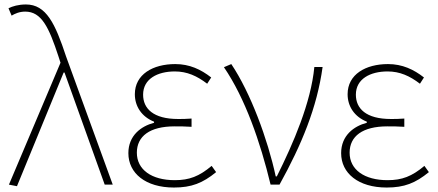

<svg xmlns="http://www.w3.org/2000/svg" viewBox="-20 -827 1963 860"><path d="M56 7 265 -502H269L449 0H485L276 -574C227 -722 187 -807 96 -807C63 -807 36 -799 18 -790L32 -757C47 -766 67 -775 93 -775C166 -775 199 -705 242 -574L251 -546L20 0Z M759 13C838 13 888 -7 948 -56L928 -84C872 -37 828 -20 763 -20C659 -20 593 -67 593 -143C593 -217 651 -261 762 -261C787 -261 807 -261 838 -259V-296C811 -294 798 -294 778 -294C666 -294 621 -341 621 -403C621 -474 686 -507 763 -507C818 -507 862 -487 908 -452L926 -480C880 -516 829 -540 765 -540C665 -540 584 -494 584 -405C584 -350 615 -304 670 -282V-277C612 -262 555 -220 555 -141C555 -51 632 13 759 13Z M1192 0H1232C1331 -179 1400 -345 1425 -527H1388C1373 -368 1294 -185 1220 -37H1215C1179 -204 1102 -412 1016 -540L983 -526C1078 -387 1146 -191 1192 0Z M1712 13C1791 13 1841 -7 1901 -56L1881 -84C1825 -37 1781 -20 1716 -20C1612 -20 1546 -67 1546 -143C1546 -217 1604 -261 1715 -261C1740 -261 1760 -261 1791 -259V-296C1764 -294 1751 -294 1731 -294C1619 -294 1574 -341 1574 -403C1574 -474 1639 -507 1716 -507C1771 -507 1815 -487 1861 -452L1879 -480C1833 -516 1782 -540 1718 -540C1618 -540 1537 -494 1537 -405C1537 -350 1568 -304 1623 -282V-277C1565 -262 1508 -220 1508 -141C1508 -51 1585 13 1712 13Z"/></svg>

Font: Noto Sans Japanese Thin
Style: Regular
Weight: 100
Designer: Ryoko NISHIZUKA (kana & ideographs); Paul D. Hunt (Latin, Greek & Cyrillic); Wenlong ZHANG (bopomofo); Sandoll Communica
Foundry: Adobe Systems Incorporated
Version: Version 1.000;PS 1;hotconv 1.0.78;makeotf.lib2.5.61930